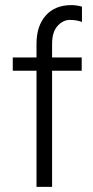

<svg xmlns="http://www.w3.org/2000/svg" viewBox="-20 -732 365 752"><path d="M300 -455H184V0H123V-455H30V-507H123V-561Q123 -630 159 -671Q195 -712 260 -712Q279 -712 301 -706V-646Q280 -654 253.5 -654Q227 -654 205.5 -630.5Q184 -607 184 -560V-507H300Z"/></svg>

Font: Hind Mysuru Light
Style: Regular
Weight: 300
Designer: Manushi Parikh, Hitesh Malaviya
Foundry: Indian Type Foundry
Version: Version 0.703;PS 1.0;hotconv 1.0.86;makeotf.lib2.5.63406